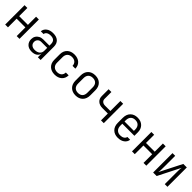

<svg xmlns="http://www.w3.org/2000/svg" viewBox="473 -2202 3854 3854"><g transform="rotate(45 2400.0 -275.0)"><path d="M97 0V-550H176V-318H424V-550H503V0H424V-246H176V0Z M856 10Q770 10 721 -37.5Q672 -85 672 -161Q672 -211 694.5 -248.5Q717 -286 757 -307.5Q797 -329 849 -329H1024V-375Q1024 -491 902 -491Q847 -491 813.5 -469Q780 -447 777 -410H698Q703 -475 757.5 -517.5Q812 -560 902 -560Q999 -560 1051 -512Q1103 -464 1103 -377V0H1025V-103H1024Q1016 -51 971.5 -20.5Q927 10 856 10ZM876 -58Q944 -58 984 -91.5Q1024 -125 1024 -183V-266H856Q810 -266 781 -237.5Q752 -209 752 -164Q752 -116 785 -87Q818 -58 876 -58Z M1508 10Q1411 10 1352.5 -45.5Q1294 -101 1294 -197V-353Q1294 -449 1352.5 -504.5Q1411 -560 1508 -560Q1602 -560 1659.5 -509Q1717 -458 1719 -370H1639Q1637 -426 1602 -457.5Q1567 -489 1508 -489Q1447 -489 1410.5 -453.5Q1374 -418 1374 -353V-197Q1374 -132 1410.5 -96.5Q1447 -61 1508 -61Q1567 -61 1602 -92.5Q1637 -124 1639 -180H1719Q1717 -92 1659.5 -41Q1602 10 1508 10Z M2100 9Q2004 9 1947 -48Q1890 -105 1890 -206V-344Q1890 -445 1946.5 -502Q2003 -559 2100 -559Q2197 -559 2253.5 -502Q2310 -445 2310 -344V-206Q2310 -105 2253 -48Q2196 9 2100 9ZM2100 -62Q2161 -62 2196 -97Q2231 -132 2231 -199V-351Q2231 -418 2196 -453Q2161 -488 2100 -488Q2039 -488 2004 -453Q1969 -418 1969 -351V-199Q1969 -132 2004 -97Q2039 -62 2100 -62Z M2817 0V-194H2665Q2581 -194 2532 -237.5Q2483 -281 2483 -356V-550H2562V-356Q2562 -314 2590.5 -290Q2619 -266 2668 -266H2817V-550H2896V0Z M3300 10Q3204 10 3147 -47.5Q3090 -105 3090 -205V-345Q3090 -445 3147 -502.5Q3204 -560 3300 -560Q3396 -560 3453 -503.5Q3510 -447 3510 -353V-255H3167V-197Q3167 -134 3203 -96.5Q3239 -59 3300 -59Q3352 -59 3386 -80.5Q3420 -102 3427 -139H3506Q3497 -70 3441 -30Q3385 10 3300 10ZM3167 -318H3433V-353Q3433 -420 3398 -457Q3363 -494 3300 -494Q3237 -494 3202 -457Q3167 -420 3167 -353Z M3697 0V-550H3776V-318H4024V-550H4103V0H4024V-246H3776V0Z M4297 0V-550H4373V-240Q4373 -198 4372 -152.5Q4371 -107 4364 -78L4603 -550H4703V0H4627V-311Q4627 -353 4628 -399Q4629 -445 4636 -473L4397 0Z"/></g></svg>

Font: JetBrains Mono NL Light
Style: Regular
Weight: 300
Monospace: yes
Designer: Philipp Nurullin, Konstantin Bulenkov
Foundry: JetBrains
Version: Version 2.305; ttfautohint (v1.8.4.7-5d5b)